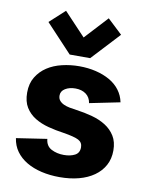

<svg xmlns="http://www.w3.org/2000/svg" viewBox="-83 -784 661 859"><g transform="rotate(10 247.0 -355.0)"><path d="M290 -534H197L78 -661L147 -724L245 -620L341 -724L408 -661ZM184 -346Q184 -332 191.5 -323Q199 -314 211 -308.5Q223 -303 238.5 -300Q254 -297 270 -295Q307 -290 342 -280.5Q377 -271 404 -254Q431 -237 447.5 -210.5Q464 -184 464 -145Q464 -107 448 -77.5Q432 -48 403 -27.5Q374 -7 334.5 3.5Q295 14 247 14Q203 14 164.5 5Q126 -4 96.5 -21.5Q67 -39 48.5 -64.5Q30 -90 25 -124L164 -145Q167 -113 192 -100Q217 -87 249 -87Q278 -87 298.5 -97.5Q319 -108 319 -134Q319 -156 300 -166Q281 -176 231 -184Q195 -189 160.5 -198Q126 -207 99 -223.5Q72 -240 55.5 -266.5Q39 -293 39 -334Q39 -375 57 -404.5Q75 -434 104 -453Q133 -472 171 -481Q209 -490 249 -490Q289 -490 324.5 -481.5Q360 -473 388 -457Q416 -441 434 -417Q452 -393 458 -363L320 -335Q316 -361 297 -375Q278 -389 249 -389Q222 -389 203 -377.5Q184 -366 184 -346Z"/></g></svg>

Font: Post Grotesk Bold
Style: Bold
Weight: 700
Version: Version 1.0